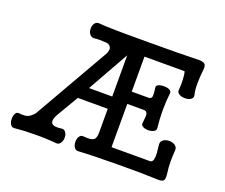

<svg xmlns="http://www.w3.org/2000/svg" viewBox="-115 -871 1229 1047"><g transform="rotate(20 500.0 -347.0)"><path d="M498 -583V-343.8H363.3ZM389.6 -554.7 137.7 -115.2Q118.2 -93.8 104.5 -87.9Q85.9 -80.1 53.7 -84Q39.1 -86.9 31.2 -73.2Q24.4 -61.5 24.4 -43Q24.4 -25.4 31.2 -12.7Q39.1 2 53.7 1Q109.4 -4.9 171.9 -4.9Q237.3 -5.9 297.9 0Q313.5 1 322.3 -12.7Q331.1 -25.4 331.1 -43.9Q331.1 -62.5 322.3 -74.2Q313.5 -87.9 297.9 -85Q256.8 -79.1 244.1 -90.8Q228.5 -104.5 247.1 -141.6L324.2 -272.5H498V-134.8Q498 -102.5 485.4 -92.8Q470.7 -81.1 424.8 -85.9Q410.2 -87.9 401.4 -74.2Q393.6 -62.5 393.6 -43.9Q393.6 -25.4 401.4 -13.7Q410.2 1 424.8 0Q502.9 -4.9 655.3 -5.9Q802.7 -6.8 890.6 -2.9Q914.1 -2.9 920.9 -13.7Q926.8 -24.4 922.9 -54.7Q918 -85.9 918 -123Q918 -149.4 920.9 -187.5Q920.9 -204.1 906.2 -213.9Q892.6 -222.7 874 -222.7Q854.5 -222.7 840.8 -213.9Q826.2 -204.1 827.1 -187.5L828.1 -174.8Q834 -131.8 832 -114.3Q830.1 -83 811.5 -83H588.9V-334H685.5Q703.1 -334 706.1 -316.4Q708 -305.7 704.1 -276.4L703.1 -264.6Q700.2 -252 713.9 -245.1Q725.6 -238.3 744.1 -238.3Q762.7 -238.3 775.4 -245.1Q789.1 -252 788.1 -264.6Q782.2 -317.4 782.2 -368.2Q782.2 -419.9 788.1 -468.8Q789.1 -480.5 775.4 -487.3Q762.7 -493.2 744.1 -493.2Q725.6 -493.2 712.9 -487.3Q699.2 -480.5 702.1 -468.8L704.1 -452.1Q707 -427.7 705.1 -418.9Q702.1 -405.3 685.5 -405.3H588.9V-608.4H821.3Q827.1 -593.8 828.1 -563.5Q830.1 -534.2 827.1 -502.9Q824.2 -488.3 839.8 -478.5Q852.5 -470.7 873 -470.7Q892.6 -470.7 905.3 -478.5Q919.9 -488.3 917 -502.9Q909.2 -532.2 910.2 -573.2Q910.2 -608.4 915 -648.4Q918 -674.8 909.2 -683.6Q897.5 -695.3 857.4 -692.4Q770.5 -689.5 569.3 -689.5Q346.7 -688.5 296.9 -694.3Q279.3 -696.3 269.5 -682.6Q260.7 -670.9 260.7 -652.3Q260.7 -633.8 269.5 -622.1Q279.3 -607.4 296.9 -608.4Q308.6 -610.4 326.2 -610.4Q341.8 -610.4 360.4 -609.4Q381.8 -609.4 390.6 -596.7Q402.3 -583 389.6 -554.7Z"/></g></svg>

Font: GungsuhChe
Style: Regular
Weight: 400
Monospace: yes
Version: Version 2.21